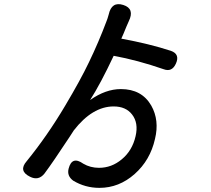

<svg xmlns="http://www.w3.org/2000/svg" viewBox="-20 -839 1020 929"><path d="M461 70Q392 70 334 35Q303 12 312 -23Q328 -86 383 -47Q417 -27 459 -27Q520 -27 569 -68Q620 -110 636 -180Q651 -244 619 -285Q589 -324 530 -324Q427 -324 337 -208Q331 -199 317 -177Q236 -54 195 1Q166 37 125 16Q68 -12 109 -59Q209 -182 295 -327Q370 -453 410 -537Q457 -634 496 -738Q500 -747 506 -769Q520 -833 576.5 -815Q633 -797 603 -736Q595 -718 592 -711Q576 -671 567 -652Q703 -627 807 -593Q852 -577 831 -531Q812 -489 772 -504Q645 -548 530 -569Q466 -433 416 -355Q491 -408 565 -408Q666 -408 712 -328Q752 -257 730 -167Q707 -64 631.5 3Q556 70 461 70Z"/></svg>

Font: GenSenRounded TW M
Style: Regular
Weight: 500
Version: Version 1.501;PS 1;hotconv 16.6.51;makeotf.lib2.5.65220